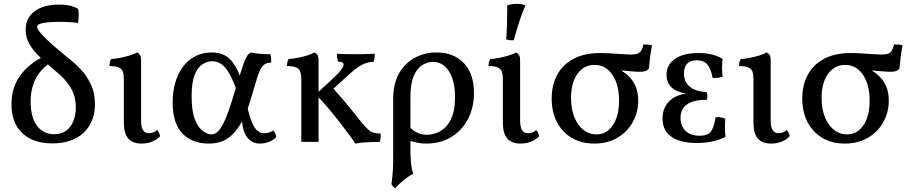

<svg xmlns="http://www.w3.org/2000/svg" viewBox="-20 -741 4750 1003"><path d="M253 8Q153 8 96.5 -45.5Q40 -99 40 -196Q40 -286 87.5 -349Q135 -412 214 -449L246 -416Q189 -377 164.5 -326Q140 -275 140 -210Q140 -129 173 -84.5Q206 -40 263 -40Q317 -40 346.5 -79Q376 -118 376 -181Q376 -216 366 -246Q356 -276 334.5 -305Q313 -334 278 -363Q230 -404 193 -438.5Q156 -473 135 -508.5Q114 -544 114 -585Q114 -647 160.5 -682Q207 -717 287 -717Q328 -717 353 -709.5Q378 -702 388 -694Q392 -679 391 -656.5Q390 -634 387 -621Q376 -623 351 -625Q326 -627 291 -627Q238 -627 206 -621Q174 -615 174 -601Q174 -591 188 -573.5Q202 -556 224 -535Q246 -514 270.5 -493Q295 -472 316.5 -454.5Q338 -437 350 -427Q373 -409 402.5 -378Q432 -347 454 -302Q476 -257 476 -196Q476 -135 449.5 -89Q423 -43 373.5 -17.5Q324 8 253 8Z M719 9Q673 9 650 -17.5Q627 -44 627 -100V-325Q627 -349 622.5 -364.5Q618 -380 602 -388Q586 -396 552 -396Q552 -407 554 -416Q556 -425 561 -433Q576 -433 603.5 -438Q631 -443 657 -451Q683 -459 695 -467Q704 -464 710.5 -455Q717 -446 717 -427V-111Q717 -77 727.5 -61Q738 -45 758 -45Q767 -45 778.5 -48.5Q790 -52 801 -62Q814 -47 816 -29Q803 -14 777.5 -2.5Q752 9 719 9Z M1071 9Q983 9 932.5 -44Q882 -97 882 -206Q882 -260 895 -307Q908 -354 934 -390Q960 -426 998.5 -446.5Q1037 -467 1088 -467Q1125 -467 1155 -451.5Q1185 -436 1210 -394Q1235 -352 1257 -271L1218 -265Q1198 -321 1178.5 -355.5Q1159 -390 1137.5 -405.5Q1116 -421 1088 -421Q1063 -421 1038 -405.5Q1013 -390 997 -350.5Q981 -311 981 -238Q981 -160 998.5 -116.5Q1016 -73 1040.5 -56Q1065 -39 1084 -39Q1104 -39 1121 -56.5Q1138 -74 1157 -118Q1176 -162 1200 -242Q1224 -320 1238 -364.5Q1252 -409 1261 -429.5Q1270 -450 1277 -457Q1284 -464 1294 -467Q1309 -462 1335.5 -460Q1362 -458 1392 -458Q1395 -450 1396 -439.5Q1397 -429 1397 -415Q1377 -413 1364.5 -406.5Q1352 -400 1342 -381.5Q1332 -363 1321 -327Q1310 -291 1292 -230Q1270 -152 1243.5 -105Q1217 -58 1188.5 -33Q1160 -8 1130.5 0.5Q1101 9 1071 9ZM1338 9Q1294 9 1269 -26.5Q1244 -62 1244 -130L1269 -195Q1283 -133 1297 -100.5Q1311 -68 1326.5 -56.5Q1342 -45 1360 -45Q1385 -45 1408 -59Q1421 -44 1423 -26Q1410 -10 1386.5 -0.5Q1363 9 1338 9Z M1938 -460Q1938 -450 1936.5 -438.5Q1935 -427 1931 -418Q1912 -418 1893.5 -412Q1875 -406 1854.5 -393Q1834 -380 1809 -357L1699 -257L1704 -297Q1739 -260 1776 -216Q1813 -172 1865 -106Q1888 -78 1902.5 -65Q1917 -52 1931.5 -48Q1946 -44 1969 -43Q1969 -29 1968 -18.5Q1967 -8 1964 0Q1940 0 1919 1Q1898 2 1878 3.5Q1858 5 1836 9Q1823 -12 1798.5 -44.5Q1774 -77 1744.5 -115Q1715 -153 1684.5 -188Q1654 -223 1629 -248L1711 -323Q1745 -354 1760 -373.5Q1775 -393 1775 -403Q1775 -411 1767.5 -415Q1760 -419 1746 -419Q1743 -429 1741.5 -439Q1740 -449 1740 -460Q1762 -459 1780.5 -458.5Q1799 -458 1815 -458Q1831 -458 1844 -458Q1861 -458 1886 -458.5Q1911 -459 1938 -460ZM1644 -295V0H1554V-295ZM1622 -467Q1631 -464 1637.5 -455Q1644 -446 1644 -427V-288H1554V-325Q1554 -349 1549.5 -364.5Q1545 -380 1529 -388Q1513 -396 1479 -396Q1479 -407 1481 -416Q1483 -425 1488 -433Q1503 -433 1530.5 -438Q1558 -443 1584 -451Q1610 -459 1622 -467Z M2260 -467Q2350 -467 2403 -411.5Q2456 -356 2456 -256Q2456 -180 2425 -120Q2394 -60 2338 -25.5Q2282 9 2207 9Q2179 9 2157.5 4Q2136 -1 2110 -9V-86Q2130 -65 2153.5 -51Q2177 -37 2210 -37Q2231 -37 2256.5 -45Q2282 -53 2305 -74.5Q2328 -96 2342.5 -134.5Q2357 -173 2357 -233Q2357 -292 2342.5 -333Q2328 -374 2302 -396Q2276 -418 2241 -418Q2215 -418 2187.5 -402Q2160 -386 2142 -345.5Q2124 -305 2124 -233V40Q2124 84 2127.5 114Q2131 144 2138 167Q2115 179 2088.5 200.5Q2062 222 2045 242Q2038 239 2032.5 232.5Q2027 226 2025 220Q2027 205 2029 188Q2031 171 2032.5 146.5Q2034 122 2034 85V-225Q2034 -304 2064.5 -357.5Q2095 -411 2146.5 -439Q2198 -467 2260 -467Z M2699 9Q2653 9 2630 -17.5Q2607 -44 2607 -100V-325Q2607 -349 2602.5 -364.5Q2598 -380 2582 -388Q2566 -396 2532 -396Q2532 -407 2534 -416Q2536 -425 2541 -433Q2556 -433 2583.5 -438Q2611 -443 2637 -451Q2663 -459 2675 -467Q2684 -464 2690.5 -455Q2697 -446 2697 -427V-111Q2697 -77 2707.5 -61Q2718 -45 2738 -45Q2747 -45 2758.5 -48.5Q2770 -52 2781 -62Q2794 -47 2796 -29Q2783 -14 2757.5 -2.5Q2732 9 2699 9ZM2664 -531Q2651 -530 2642 -531Q2633 -532 2624 -536Q2628 -583 2629 -628Q2630 -673 2630 -714Q2642 -717 2654 -719Q2666 -721 2678 -721Q2704 -721 2725 -713Q2707 -671 2692.5 -627.5Q2678 -584 2664 -531Z M3084 9Q3018 9 2968 -20Q2918 -49 2890 -102Q2862 -155 2862 -226Q2862 -298 2891.5 -351.5Q2921 -405 2977.5 -434.5Q3034 -464 3115 -464Q3139 -464 3170.5 -462Q3202 -460 3231.5 -458Q3261 -456 3277 -456Q3312 -456 3324 -469Q3336 -482 3341 -509Q3352 -509 3364.5 -508Q3377 -507 3386 -504Q3380 -473 3376 -441.5Q3372 -410 3370 -384Q3364 -374 3352.5 -370Q3341 -366 3322 -366Q3301 -366 3272 -369Q3243 -372 3202 -374L3209 -381Q3240 -366 3263.5 -343.5Q3287 -321 3300.5 -289.5Q3314 -258 3314 -215Q3314 -154 3285.5 -103Q3257 -52 3205.5 -21.5Q3154 9 3084 9ZM3095 -39Q3150 -39 3182 -87.5Q3214 -136 3214 -215Q3214 -299 3179 -350.5Q3144 -402 3086 -402Q3031 -402 2997 -355.5Q2963 -309 2963 -229Q2963 -173 2980 -130Q2997 -87 3027 -63Q3057 -39 3095 -39Z M3621 6Q3535 6 3488 -26Q3441 -58 3441 -122Q3441 -183 3483.5 -219Q3526 -255 3604 -255V-250Q3537 -250 3499.5 -275.5Q3462 -301 3462 -350Q3462 -403 3506 -433.5Q3550 -464 3629 -464Q3665 -464 3696.5 -457Q3728 -450 3755 -433Q3752 -410 3752 -387Q3752 -364 3755 -340Q3742 -336 3729 -334.5Q3716 -333 3703 -334Q3693 -384 3674.5 -405Q3656 -426 3621 -426Q3586 -426 3569.5 -408Q3553 -390 3553 -358Q3553 -312 3584 -287.5Q3615 -263 3671 -260Q3675 -253 3675.5 -241Q3676 -229 3673 -220Q3608 -220 3571.5 -197.5Q3535 -175 3535 -125Q3535 -83 3561 -57.5Q3587 -32 3635 -32Q3679 -32 3695 -55.5Q3711 -79 3718 -128Q3731 -130 3744 -128Q3757 -126 3769 -121Q3767 -95 3767 -72Q3767 -49 3770 -26Q3739 -10 3701 -2Q3663 6 3621 6Z M4008 9Q3962 9 3939 -17.5Q3916 -44 3916 -100V-325Q3916 -349 3911.5 -364.5Q3907 -380 3891 -388Q3875 -396 3841 -396Q3841 -407 3843 -416Q3845 -425 3850 -433Q3865 -433 3892.5 -438Q3920 -443 3946 -451Q3972 -459 3984 -467Q3993 -464 3999.5 -455Q4006 -446 4006 -427V-111Q4006 -77 4016.5 -61Q4027 -45 4047 -45Q4056 -45 4067.5 -48.5Q4079 -52 4090 -62Q4103 -47 4105 -29Q4092 -14 4066.5 -2.5Q4041 9 4008 9Z M4393 9Q4327 9 4277 -20Q4227 -49 4199 -102Q4171 -155 4171 -226Q4171 -298 4200.5 -351.5Q4230 -405 4286.5 -434.5Q4343 -464 4424 -464Q4448 -464 4479.5 -462Q4511 -460 4540.5 -458Q4570 -456 4586 -456Q4621 -456 4633 -469Q4645 -482 4650 -509Q4661 -509 4673.5 -508Q4686 -507 4695 -504Q4689 -473 4685 -441.5Q4681 -410 4679 -384Q4673 -374 4661.5 -370Q4650 -366 4631 -366Q4610 -366 4581 -369Q4552 -372 4511 -374L4518 -381Q4549 -366 4572.5 -343.5Q4596 -321 4609.5 -289.5Q4623 -258 4623 -215Q4623 -154 4594.5 -103Q4566 -52 4514.5 -21.5Q4463 9 4393 9ZM4404 -39Q4459 -39 4491 -87.5Q4523 -136 4523 -215Q4523 -299 4488 -350.5Q4453 -402 4395 -402Q4340 -402 4306 -355.5Q4272 -309 4272 -229Q4272 -173 4289 -130Q4306 -87 4336 -63Q4366 -39 4404 -39Z"/></svg>

Font: Vollkorn
Style: Regular
Weight: 400
Designer: Friedrich Althausen
Foundry: Friedrich Althausen
Version: Version 5.001